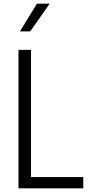

<svg xmlns="http://www.w3.org/2000/svg" viewBox="-20 -1020 494 1040"><path d="M180 -1000H249L144 -850H88ZM80 -750H148V-61H431V0H80Z"/></svg>

Font: Oakes Grotesk Light
Style: Regular
Weight: 300
Designer: Samuel Oakes
Foundry: Samuel Oakes
Version: Version 1.000;PS 001.000;hotconv 1.0.88;makeotf.lib2.5.64775